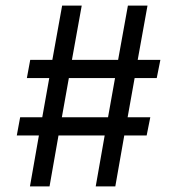

<svg xmlns="http://www.w3.org/2000/svg" viewBox="-20 -666 633 686"><path d="M76 -387 88 -452H167L202 -646H272L237 -452H402L437 -646H507L472 -452H553L540 -387H461L436 -247H517L504 -182H424L392 0H322L354 -182H189L157 0H87L119 -182H40L52 -247H131L156 -387ZM226 -387 201 -247H366L391 -387Z"/></svg>

Font: Strait
Style: Regular
Weight: 400
Width: 3
Designer: Eduardo Rodriguez Tunni
Foundry: Eduardo Rodriguez Tunni
Version: Version 1.001